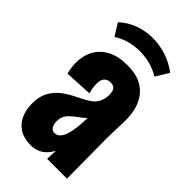

<svg xmlns="http://www.w3.org/2000/svg" viewBox="-217 -748 821 821"><g transform="rotate(45 193.5 -338.0)"><path d="M236 0 240 -85 231 -384Q230 -407 221.5 -415Q213 -423 197 -423Q179 -423 168.5 -411.5Q158 -400 158 -377Q158 -365 160 -352.5Q162 -340 166 -326L40 -319Q36 -334 34 -349Q32 -364 32 -377Q32 -421 50.5 -454.5Q69 -488 105.5 -507Q142 -526 196 -526Q246 -526 277.5 -510Q309 -494 327 -467.5Q345 -441 351.5 -409Q358 -377 357 -345L354 -245L356 0ZM144 9Q104 9 77 -8Q50 -25 36.5 -54.5Q23 -84 23 -122Q23 -161 36 -187.5Q49 -214 70.5 -233Q92 -252 118.5 -266Q145 -280 171 -293Q186 -301 197.5 -309.5Q209 -318 216.5 -329.5Q224 -341 227.5 -354.5Q231 -368 231 -384L286 -349Q281 -314 267.5 -289Q254 -264 236.5 -247Q219 -230 201 -218Q185 -206 173.5 -195Q162 -184 156.5 -171.5Q151 -159 151 -142Q151 -129 154.5 -119.5Q158 -110 164.5 -105Q171 -100 181 -100Q197 -100 209 -115Q221 -130 228 -166Q235 -202 235 -264L280 -312Q280 -245 274 -187Q268 -129 253 -84.5Q238 -40 211.5 -15.5Q185 9 144 9ZM71 -572 37 -627Q68 -656 108 -670.5Q148 -685 191 -685Q232 -685 273 -671.5Q314 -658 348 -632L312 -573Q284 -590 253.5 -598Q223 -606 191 -606Q158 -606 127.5 -597.5Q97 -589 71 -572Z"/></g></svg>

Font: Truculenta Black
Style: Regular
Weight: 900
Version: Version 1.002